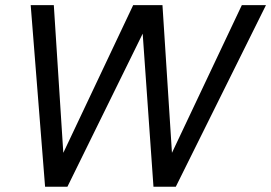

<svg xmlns="http://www.w3.org/2000/svg" viewBox="-20 -710 1031 730"><path d="M991.2 -690.4 648.4 0H563.5L522.5 -582L236.3 0H151.4L96.7 -690.4H184.6L220.7 -128.9L486.3 -690.4H597.7L633.8 -128.9L899.4 -690.4Z"/></svg>

Font: Dinish Expanded
Style: Italic
Weight: 400
Width: 7
Italic angle: -12°
Designer: Charles Nix
Foundry: Playbeing
Version: Version 2.005; ttfautohint (v1.8.3)